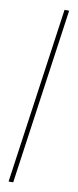

<svg xmlns="http://www.w3.org/2000/svg" viewBox="-98 -664 381 941"><g transform="rotate(10 92.5 -193.0)"><path d="M19 245 143 -631H166L42 245Z"/></g></svg>

Font: Alumni Sans Thin Thin
Style: Italic
Weight: 250
Italic angle: -8°
Version: Version 1.016